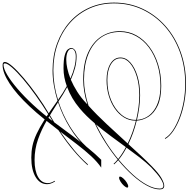

<svg xmlns="http://www.w3.org/2000/svg" viewBox="-48 -916 1446 1472"><g transform="rotate(90 675.0 -180.0)"><path d="M1073 -130H1081L1074 -122Q1011 -50 918.5 7Q826 64 723 98Q790 141 860 182.5Q930 224 1006 251Q1082 278 1166 278Q1249 278 1296 251Q1343 224 1343 176Q1343 151 1325 124L1330 121Q1351 154 1351 182Q1351 237 1296 270Q1241 303 1147 303Q1100 303 1057 294Q1014 285 965.5 262.5Q917 240 855.5 201Q794 162 711 102Q653 120 594 130Q535 140 479 140Q366 140 271 105Q176 70 106 7Q36 -56 -2.5 -142.5Q-41 -229 -41 -331Q-41 -449 6 -549.5Q53 -650 137.5 -725Q222 -800 335.5 -841.5Q449 -883 582 -883Q651 -883 718 -871Q785 -859 842.5 -837Q900 -815 942.5 -786Q985 -757 1004 -724L999 -721Q980 -754 938.5 -782Q897 -810 840 -831.5Q783 -853 716.5 -865Q650 -877 582 -877Q450 -877 337.5 -836Q225 -795 141.5 -721Q58 -647 11.5 -547.5Q-35 -448 -35 -331Q-35 -230 3 -145Q41 -60 110 2.5Q179 65 273 99.5Q367 134 479 134Q535 134 592 125Q649 116 705 98L702 96Q651 59 599 31Q566 43 532 49.5Q498 56 464 56Q396 56 362.5 46.5Q329 37 318 23Q307 9 307 -4Q307 -18 322.5 -31Q338 -44 370 -44Q417 -44 461.5 -32Q506 -20 550 0Q596 -20 642 -49Q688 -78 730 -118Q735 -122 740 -127Q690 -111 642 -103Q594 -95 549 -95Q423 -95 341 -133Q259 -171 218.5 -234.5Q178 -298 178 -376Q178 -444 209.5 -501.5Q241 -559 298 -602Q355 -645 431.5 -669Q508 -693 598 -693Q691 -693 748.5 -666Q806 -639 833.5 -596Q861 -553 864 -505Q960 -482 1044 -441Q1090 -492 1133.5 -538.5Q1177 -585 1215 -622Q1268 -674 1305 -695Q1342 -716 1363 -716Q1391 -716 1391 -682Q1391 -638 1362.5 -584.5Q1334 -531 1283.5 -474.5Q1233 -418 1167 -363Q1185 -348 1199 -332L1195 -328Q1181 -344 1162 -359Q1101 -309 1030 -263.5Q959 -218 884 -183Q857 -151 828.5 -122Q800 -93 770 -68Q694 -4 607 28Q635 43 662.5 60Q690 77 717 95Q819 62 910 6Q1001 -50 1066 -122ZM1222 -616Q1185 -578 1147.5 -529.5Q1110 -481 1071 -427Q1124 -399 1163 -367Q1228 -421 1278.5 -477Q1329 -533 1357 -585.5Q1385 -638 1385 -682Q1385 -710 1363 -710Q1343 -710 1308.5 -688Q1274 -666 1222 -616ZM184 -376Q184 -291 228 -229.5Q272 -168 354 -134.5Q436 -101 549 -101Q597 -101 647.5 -110Q698 -119 750 -136Q818 -197 892.5 -277Q967 -357 1039 -436Q957 -476 864 -499Q864 -497 864 -494Q864 -448 839.5 -408Q815 -368 772.5 -338Q730 -308 673.5 -291Q617 -274 553 -274Q476 -274 428 -303Q380 -332 380 -380Q380 -423 418.5 -457Q457 -491 522.5 -511Q588 -531 670 -531Q715 -531 762.5 -524.5Q810 -518 858 -507Q852 -590 783 -638.5Q714 -687 598 -687Q509 -687 433.5 -663.5Q358 -640 302 -598Q246 -556 215 -499Q184 -442 184 -376ZM386 -380Q386 -335 432 -307.5Q478 -280 553 -280Q638 -280 707 -309Q776 -338 817 -386.5Q858 -435 858 -494Q858 -498 858 -501Q810 -512 762.5 -518.5Q715 -525 670 -525Q590 -525 525.5 -505.5Q461 -486 423.5 -453.5Q386 -421 386 -380ZM1067 -422Q1026 -366 982.5 -307Q939 -248 893 -193Q964 -228 1032 -271.5Q1100 -315 1158 -363Q1120 -394 1067 -422ZM396 35Q427 35 464 27Q501 19 541 3Q445 -39 371 -38Q346 -38 329.5 -29Q313 -20 313 -6Q313 13 336 24Q359 35 396 35ZM1199 -122Q1154 -72 1090.5 -18.5Q1027 35 937 95Q894 151 848.5 208Q803 265 754 317Q661 416 579 469.5Q497 523 438 523Q414 523 414 506Q414 486 448 447Q482 408 540 359Q598 310 669.5 259Q741 208 816 164Q847 146 877 127Q881 122 885 116Q928 58 976 -6.5Q1024 -71 1072.5 -130.5Q1121 -190 1164 -233H1224Q1181 -204 1136 -155.5Q1091 -107 1044.5 -46Q998 15 948 81Q1024 29 1086 -22.5Q1148 -74 1189 -120L1198 -130H1206ZM425 505Q425 516 436 516Q465 516 512.5 488Q560 460 619.5 409Q679 358 742.5 289.5Q806 221 867 140Q845 154 821 169Q742 218 670.5 269Q599 320 544 367Q489 414 457 450.5Q425 487 425 505ZM1368 -440Q1377 -440 1377 -433Q1377 -423 1363.5 -408Q1350 -393 1332 -381.5Q1314 -370 1301 -370Q1293 -370 1293 -377Q1293 -387 1306.5 -402Q1320 -417 1338 -428.5Q1356 -440 1368 -440Z"/></g></svg>

Font: Ballet 72pt
Style: Regular
Weight: 400
Designer: Maximiliano R. Sproviero
Foundry: Omnibus-Type
Version: Version 1.100; ttfautohint (v1.8.3)